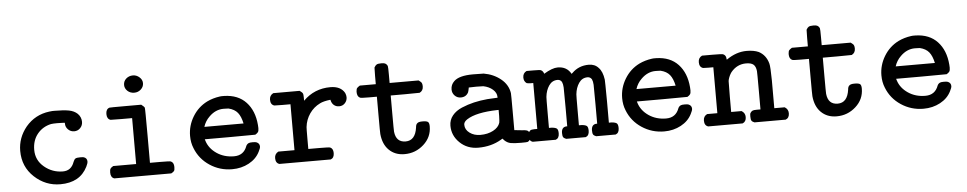

<svg xmlns="http://www.w3.org/2000/svg" viewBox="-38 -884 5850 1162"><g transform="rotate(-5 2887.5 -303.0)"><path d="M291 6Q201 6 133.5 -57Q66 -120 66 -216Q66 -296 119 -361Q175 -427 262 -438Q266 -439 273 -439Q275 -440 293 -440Q349 -440 381 -434Q413 -428 433 -409Q454 -388 454 -359Q454 -337 439 -321.5Q424 -306 402 -306Q381 -306 365.5 -321Q350 -336 350 -357V-362L340 -363Q339 -363 325.5 -363.5Q312 -364 303 -364Q280 -364 266 -362Q215 -351 183 -312Q151 -273 151 -215Q151 -152 200 -111Q249 -70 313 -70Q364 -70 382 -122Q388 -137 395.5 -141.5Q403 -146 424 -146Q443 -146 447 -144Q466 -137 466 -117Q466 -106 456 -86Q410 6 291 6Z M727 -559Q727 -582 744 -597Q761 -612 785 -612Q807 -612 824.5 -596.5Q842 -581 842 -560Q842 -538 825 -522.5Q808 -507 785 -507Q760 -507 743.5 -522.5Q727 -538 727 -559ZM597 -38Q597 -55 601.5 -62Q606 -69 619 -76H758V-355H692L627 -356Q605 -363 605 -393Q605 -423 627 -430Q628 -431 725 -431H820Q837 -418 840 -411Q842 -406 842 -241V-76H903Q963 -76 969 -73Q987 -65 987 -38Q987 -20 982.5 -14Q978 -8 965 -1H619Q597 -8 597 -38Z M1298 -439 1308 -440Q1318 -440 1324 -440Q1409 -438 1457.5 -386Q1506 -334 1513 -247Q1514 -240 1514 -228Q1514 -211 1509 -204Q1504 -197 1492 -190L1338 -189H1185L1188 -179Q1203 -132 1248 -101.5Q1293 -71 1353 -71Q1412 -71 1432 -127Q1437 -138 1448 -143Q1454 -146 1472 -146Q1490 -146 1496 -143Q1514 -135 1514 -116Q1514 -106 1503 -85Q1482 -43 1436.5 -18.5Q1391 6 1335 6Q1260 6 1199 -34.5Q1138 -75 1112 -142Q1098 -176 1098 -217Q1098 -279 1131 -333.5Q1164 -388 1220 -416Q1255 -433 1298 -439ZM1427 -264Q1418 -307 1399.5 -330Q1381 -353 1344 -362Q1338 -363 1314 -363Q1265 -363 1226 -324Q1200 -299 1189 -264Z M1782 -431Q1784 -430 1787.5 -427Q1791 -424 1792 -423.5Q1793 -423 1795.5 -420.5Q1798 -418 1799 -416.5Q1800 -415 1801.5 -412Q1803 -409 1803 -405.5Q1803 -402 1803.5 -397.5Q1804 -393 1804 -387V-369Q1872 -437 1969 -437Q2032 -437 2056 -394Q2062 -380 2062 -368Q2062 -347 2048 -332Q2034 -317 2013 -317Q1994 -317 1981 -328Q1968 -339 1964 -358L1963 -361Q1920 -356 1899 -345Q1860 -326 1835 -290Q1810 -254 1805 -209Q1804 -203 1804 -138V-76H1868Q1931 -76 1937 -73Q1955 -65 1955 -38Q1955 -9 1934 -1H1622Q1599 -8 1599 -38Q1599 -64 1622 -76H1720V-355H1671L1622 -356Q1599 -363 1599 -393Q1599 -419 1622 -431Z M2507 -182Q2532 -182 2540 -175.5Q2548 -169 2548 -148Q2548 -83 2498.5 -38.5Q2449 6 2382 6Q2324 6 2287 -31Q2252 -66 2246 -128Q2245 -134 2245 -247V-355H2196Q2149 -355 2143 -358Q2125 -366 2125 -395Q2126 -412 2130.5 -417.5Q2135 -423 2148 -431H2245V-481L2246 -532Q2253 -545 2261 -549.5Q2269 -554 2289 -554Q2305 -554 2311 -551Q2322 -546 2327 -534Q2329 -529 2329 -480V-431H2505Q2506 -430 2509.5 -427.5Q2513 -425 2514 -424Q2515 -423 2517.5 -421Q2520 -419 2521 -417.5Q2522 -416 2523.5 -413Q2525 -410 2525.5 -407.5Q2526 -405 2526.5 -401Q2527 -397 2527 -393Q2527 -367 2505 -356L2417 -355H2329V-249Q2329 -140 2330 -135Q2337 -70 2395 -70Q2454 -70 2465 -149Q2466 -167 2475 -174Q2483 -182 2507 -182Z M2751 -306Q2729 -306 2714 -321.5Q2699 -337 2699 -359Q2699 -388 2720 -408Q2751 -439 2836 -439Q2893 -439 2901 -438Q2960 -428 3003.5 -393Q3047 -358 3055 -306Q3056 -301 3056 -190V-81Q3097 -76 3103 -76Q3133 -75 3140 -67Q3149 -57 3149 -38Q3149 -11 3131 -3Q3127 -1 3091 -1Q3047 -1 3027 -5Q3007 -9 2991 -24Q2988 -27 2984.5 -31Q2981 -35 2980 -36L2970 -30Q2909 6 2830 6Q2763 6 2718 -37.5Q2673 -81 2673 -141Q2673 -176 2694.5 -202.5Q2716 -229 2752.5 -244.5Q2789 -260 2827.5 -269Q2866 -278 2910 -282Q2952 -285 2967 -285H2972V-290Q2972 -315 2949.5 -335Q2927 -355 2892 -362Q2883 -363 2849 -363Q2814 -363 2810 -362H2804Q2800 -340 2797 -333Q2783 -306 2751 -306ZM2972 -175V-211H2964Q2835 -208 2778 -171Q2757 -157 2757 -140Q2757 -110 2784 -90Q2811 -70 2849 -70Q2894 -70 2927 -87.5Q2960 -105 2969 -133Q2971 -139 2972 -175Z M3283 -76Q3306 -74 3314 -67Q3322 -60 3322 -38Q3322 -9 3301 -1H3161Q3138 -8 3138 -38Q3138 -61 3155 -73Q3160 -75 3178 -76H3195V-355H3178Q3160 -356 3155 -358Q3138 -370 3138 -393Q3138 -420 3161 -431H3202Q3242 -431 3248 -428Q3261 -422 3266 -405Q3317 -436 3350 -436Q3406 -436 3431 -390L3437 -395Q3478 -436 3539 -436Q3576 -436 3598 -411Q3621 -388 3628 -338Q3629 -334 3630 -203V-76H3647Q3670 -74 3678 -67Q3686 -60 3686 -38Q3686 -9 3665 -1H3546Q3533 -6 3528.5 -13Q3524 -20 3524 -38Q3524 -73 3552 -76H3559V-191Q3559 -292 3558 -312.5Q3557 -333 3551 -346Q3542 -361 3525 -361Q3492 -361 3472.5 -332.5Q3453 -304 3449 -264Q3448 -258 3448 -165V-76H3465Q3488 -74 3496 -67Q3504 -60 3504 -38Q3504 -9 3483 -1H3364Q3351 -6 3346.5 -13Q3342 -20 3342 -38Q3342 -73 3370 -76H3377V-191Q3377 -292 3376 -312.5Q3375 -333 3369 -346Q3360 -361 3343 -361Q3310 -361 3290.5 -332.5Q3271 -304 3267 -264Q3266 -258 3266 -165V-76Z M3923 -439 3933 -440Q3943 -440 3949 -440Q4034 -438 4082.5 -386Q4131 -334 4138 -247Q4139 -240 4139 -228Q4139 -211 4134 -204Q4129 -197 4117 -190L3963 -189H3810L3813 -179Q3828 -132 3873 -101.5Q3918 -71 3978 -71Q4037 -71 4057 -127Q4062 -138 4073 -143Q4079 -146 4097 -146Q4115 -146 4121 -143Q4139 -135 4139 -116Q4139 -106 4128 -85Q4107 -43 4061.5 -18.5Q4016 6 3960 6Q3885 6 3824 -34.5Q3763 -75 3737 -142Q3723 -176 3723 -217Q3723 -279 3756 -333.5Q3789 -388 3845 -416Q3880 -433 3923 -439ZM4052 -264Q4043 -307 4024.5 -330Q4006 -353 3969 -362Q3963 -363 3939 -363Q3890 -363 3851 -324Q3825 -299 3814 -264Z M4204 -393Q4204 -420 4227 -431H4289Q4349 -431 4355 -428Q4373 -420 4373 -399L4374 -394H4375Q4435 -436 4498 -436Q4542 -436 4571 -423Q4615 -400 4629 -347Q4634 -328 4635 -246Q4635 -217 4635 -198V-76H4698Q4720 -63 4720 -38Q4720 -10 4698 -1H4508Q4495 -6 4490.5 -13Q4486 -20 4486 -38Q4486 -54 4488 -58Q4493 -68 4503 -73Q4509 -76 4529 -76H4551V-188Q4551 -304 4550 -309Q4547 -337 4533 -349Q4519 -361 4488 -361Q4433 -361 4396 -316Q4383 -298 4376 -274L4374 -264L4373 -170V-76H4436Q4458 -63 4458 -38Q4458 -10 4436 -1H4227Q4204 -8 4204 -38Q4204 -65 4227 -76H4289V-355H4258L4227 -356Q4204 -363 4204 -393Z M5132 -182Q5157 -182 5165 -175.5Q5173 -169 5173 -148Q5173 -83 5123.5 -38.5Q5074 6 5007 6Q4949 6 4912 -31Q4877 -66 4871 -128Q4870 -134 4870 -247V-355H4821Q4774 -355 4768 -358Q4750 -366 4750 -395Q4751 -412 4755.5 -417.5Q4760 -423 4773 -431H4870V-481L4871 -532Q4878 -545 4886 -549.5Q4894 -554 4914 -554Q4930 -554 4936 -551Q4947 -546 4952 -534Q4954 -529 4954 -480V-431H5130Q5131 -430 5134.5 -427.5Q5138 -425 5139 -424Q5140 -423 5142.5 -421Q5145 -419 5146 -417.5Q5147 -416 5148.5 -413Q5150 -410 5150.5 -407.5Q5151 -405 5151.5 -401Q5152 -397 5152 -393Q5152 -367 5130 -356L5042 -355H4954V-249Q4954 -140 4955 -135Q4962 -70 5020 -70Q5079 -70 5090 -149Q5091 -167 5100 -174Q5108 -182 5132 -182Z M5498 -439 5508 -440Q5518 -440 5524 -440Q5609 -438 5657.5 -386Q5706 -334 5713 -247Q5714 -240 5714 -228Q5714 -211 5709 -204Q5704 -197 5692 -190L5538 -189H5385L5388 -179Q5403 -132 5448 -101.5Q5493 -71 5553 -71Q5612 -71 5632 -127Q5637 -138 5648 -143Q5654 -146 5672 -146Q5690 -146 5696 -143Q5714 -135 5714 -116Q5714 -106 5703 -85Q5682 -43 5636.5 -18.5Q5591 6 5535 6Q5460 6 5399 -34.5Q5338 -75 5312 -142Q5298 -176 5298 -217Q5298 -279 5331 -333.5Q5364 -388 5420 -416Q5455 -433 5498 -439ZM5627 -264Q5618 -307 5599.5 -330Q5581 -353 5544 -362Q5538 -363 5514 -363Q5465 -363 5426 -324Q5400 -299 5389 -264Z"/></g></svg>

Font: KaTeX_Typewriter
Style: Regular
Weight: 400
Version: Version 1.1; ttfautohint (v1.3)